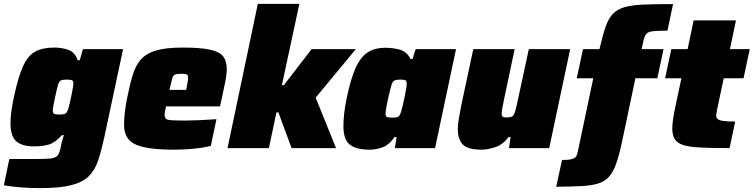

<svg xmlns="http://www.w3.org/2000/svg" viewBox="-40 -763 3882 989"><path d="M167 206Q117 206 64.5 202Q12 198 -20 191L8 56H139Q184 56 209 54.5Q234 53 246.5 46Q259 39 265 23.5Q271 8 276 -20Q278 -32 282 -43.5Q286 -55 289 -67H279Q245 -29 213 -19Q181 -9 134 -9Q75 -9 44.5 -34.5Q14 -60 14 -130Q14 -181 32 -265Q54 -367 78.5 -421.5Q103 -476 141 -497Q179 -518 239 -518Q279 -518 312.5 -506Q346 -494 360 -453H371L387 -510H594L497 -55Q482 14 465.5 63.5Q449 113 417.5 144.5Q386 176 326.5 191Q267 206 167 206ZM267 -173Q287 -173 295.5 -177Q304 -181 310 -198Q314 -209 318.5 -228.5Q323 -248 327.5 -269.5Q332 -291 335 -308.5Q338 -326 338 -333Q338 -347 330 -350Q322 -353 305 -353Q284 -353 274.5 -349Q265 -345 259 -326Q253 -307 244 -263Q238 -236 235 -219.5Q232 -203 232 -193Q232 -179 240 -176Q248 -173 267 -173Z M857 8Q757 8 700.5 -5Q644 -18 621.5 -46.5Q599 -75 599 -119Q599 -147 602.5 -180.5Q606 -214 614 -254Q628 -325 643 -375Q658 -425 685.5 -456.5Q713 -488 764 -503Q815 -518 901 -518Q991 -518 1040.5 -507.5Q1090 -497 1109 -473Q1128 -449 1128 -408Q1128 -379 1119 -335Q1110 -291 1102 -254L1093 -215H815Q814 -208 811 -194Q808 -180 808 -174Q808 -158 814.5 -151.5Q821 -145 844.5 -143.5Q868 -142 919 -142Q945 -142 988.5 -144Q1032 -146 1075 -149L1046 -12Q1016 -3 963 2.5Q910 8 857 8ZM833 -300H919L922 -316Q925 -333 927 -343.5Q929 -354 929 -362Q929 -377 921 -380Q913 -383 893 -383Q872 -383 862 -379Q852 -375 847 -358Q842 -341 833 -300Z M1132 0 1288 -743H1502L1412 -324H1422L1565 -510H1793L1586 -260L1691 0H1462L1394 -184H1384L1345 0Z M1864 8Q1796 8 1762.5 -17.5Q1729 -43 1729 -113Q1729 -140 1732.5 -175Q1736 -210 1745 -253Q1766 -357 1792.5 -414.5Q1819 -472 1856 -494.5Q1893 -517 1943 -517Q1984 -517 2020 -507Q2056 -497 2075 -459H2085L2101 -510H2309L2201 0H1994L2003 -57H1992Q1965 -17 1931.5 -4.5Q1898 8 1864 8ZM1981 -157Q2002 -157 2010 -161Q2018 -165 2024 -182Q2028 -193 2033 -213.5Q2038 -234 2043 -257.5Q2048 -281 2051.5 -301.5Q2055 -322 2055 -331Q2055 -346 2048.5 -349.5Q2042 -353 2022 -353Q2002 -353 1992 -348.5Q1982 -344 1976 -323.5Q1970 -303 1959 -255Q1946 -197 1946 -177Q1946 -163 1954 -160Q1962 -157 1981 -157Z M2442 8Q2369 8 2343.5 -19Q2318 -46 2318 -100Q2318 -121 2324 -155Q2330 -189 2337 -225L2398 -510H2611L2557 -254Q2552 -230 2548 -209Q2544 -188 2544 -179Q2544 -165 2549.5 -161.5Q2555 -158 2568 -158Q2587 -158 2596.5 -162.5Q2606 -167 2612 -184.5Q2618 -202 2626 -241L2684 -510H2897L2789 0H2582L2590 -57H2580Q2549 -17 2510 -4.5Q2471 8 2442 8Z M2825 199 2855 61Q2893 61 2909 55.5Q2925 50 2930 38.5Q2935 27 2938 10L3016 -360H2931L2963 -510H3048L3051 -523Q3066 -587 3080.5 -628Q3095 -669 3118 -692.5Q3141 -716 3178.5 -726.5Q3216 -737 3276.5 -739.5Q3337 -742 3427 -742L3398 -605Q3346 -605 3321.5 -602Q3297 -599 3288 -587Q3279 -575 3273 -547L3265 -510H3378L3346 -360H3233L3165 -37Q3150 34 3134.5 78.5Q3119 123 3097 147.5Q3075 172 3040.5 182.5Q3006 193 2953.5 195.5Q2901 198 2825 199Z M3718 0Q3605 0 3540.5 -5Q3476 -10 3449.5 -31Q3423 -52 3423 -101Q3423 -124 3427.5 -153Q3432 -182 3440 -219L3470 -360H3386L3418 -510H3502L3533 -658H3751L3720 -510H3822L3790 -360H3688L3653 -195Q3652 -186 3650.5 -178.5Q3649 -171 3649 -167Q3649 -150 3669 -143.5Q3689 -137 3747 -137Z"/></svg>

Font: Saira Black
Style: Italic
Weight: 900
Italic angle: -12°
Designer: Hector Gatti with collaboration of the Omnibus-Type team
Foundry: Omnibus-Type
Version: Version 1.100; ttfautohint (v1.8.3)